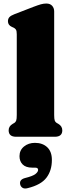

<svg xmlns="http://www.w3.org/2000/svg" viewBox="-20 -775 392 1088"><path d="M287 -710V-123.5Q287 -100.5 290.2 -91.8Q293.5 -83 301 -78.5L310 -73.5Q333 -60 333 -36.5Q333 0 290.5 0H71.5Q29 0 29 -36.5Q29 -60 52.5 -73.5L61.5 -78.5Q68.5 -83 71.8 -91.8Q75 -100.5 75 -123.5V-580.5Q75 -600 70.2 -607.2Q65.5 -614.5 56.5 -618.5L47.5 -622.5Q25 -632.5 25 -654.5Q25 -668.5 33 -677.5Q41 -686.5 60.5 -694L169 -736Q195.5 -746 211.2 -750.5Q227 -755 242.5 -755Q264 -755 275.5 -742.2Q287 -729.5 287 -710ZM163 175Q126.5 175 108.5 157Q90.5 139 90.5 110Q90.5 76 116 55.2Q141.5 34.5 178 34.5Q221 34.5 247.5 59.2Q274 84 274 131.5Q274 191.5 243.2 232Q212.5 272.5 137.5 291Q119 296 108.2 289.5Q97.5 283 94.5 270.5Q88 243 121.5 234Q166 223 181 211Q196 199 196 187.5Q196 175 179 175Z"/></svg>

Font: Fraunces 9pt Soft Black
Style: Regular
Weight: 900
Version: Version 1.000;[b76b70a41]